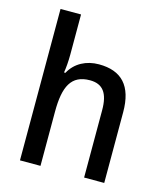

<svg xmlns="http://www.w3.org/2000/svg" viewBox="-113 -845 797 931"><g transform="rotate(15 285.5 -380.0)"><path d="M178 -558V-760H75V0H178V-272C178 -398 209 -463 303 -463C368 -463 397 -423 397 -338V0H498V-355C498 -487 439 -549 325 -549C262 -549 207 -521 178 -467H171C175 -490 178 -524 178 -558Z"/></g></svg>

Font: Noto Sans SemiCondensed Medium
Style: Regular
Weight: 500
Width: 4
Designer: Monotype Design Team
Foundry: Monotype Imaging Inc.
Version: Version 2.013